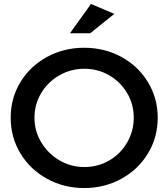

<svg xmlns="http://www.w3.org/2000/svg" viewBox="-20 -944 850 969"><path d="M776 -350Q776 -251 727 -170Q678 -89 593 -42Q508 5 405 5Q302 5 217 -42Q132 -89 83 -170Q34 -251 34 -350Q34 -449 83 -529.5Q132 -610 217 -656.5Q302 -703 405 -703Q508 -703 593 -656.5Q678 -610 727 -529Q776 -448 776 -350ZM154 -350Q154 -282 188.5 -225Q223 -168 280.5 -134.5Q338 -101 406 -101Q474 -101 531 -134Q588 -167 621.5 -224.5Q655 -282 655 -350Q655 -418 621.5 -474.5Q588 -531 531 -564Q474 -597 406 -597Q338 -597 280 -564Q222 -531 188 -474.5Q154 -418 154 -350ZM435 -776H333L439 -924L557 -874Z"/></svg>

Font: Sapa
Style: Regular
Weight: 400
Version: Version 1.20 June 8, 2016